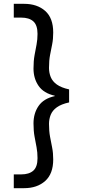

<svg xmlns="http://www.w3.org/2000/svg" viewBox="-20 -831 466 1003"><path d="M106 152H52V80H91Q132 80 154 60.5Q176 41 176 -5Q176 -35 171 -61.5Q166 -88 160.5 -117.5Q155 -147 155 -186Q155 -239 181.5 -277.5Q208 -316 266 -329V-331Q208 -344 181.5 -382.5Q155 -421 155 -473Q155 -513 160.5 -542.5Q166 -572 171 -598.5Q176 -625 176 -654Q176 -700 154 -719.5Q132 -739 91 -739H52V-811H106Q174 -811 216 -774Q258 -737 258 -661Q258 -627 252.5 -599.5Q247 -572 241.5 -543.5Q236 -515 236 -476Q236 -451 245 -428.5Q254 -406 277 -389.5Q300 -373 341 -364V-296Q300 -287 277 -270.5Q254 -254 245 -231.5Q236 -209 236 -184Q236 -146 241.5 -116.5Q247 -87 252.5 -59.5Q258 -32 258 2Q258 77 216 114.5Q174 152 106 152Z"/></svg>

Font: DVN - DM Sans
Style: Regular
Weight: 400
Designer: Colophon Foundry, Jonny Pinhorn
Foundry: Colophon Foundry
Version: Version 4.004;gftools[0.9.30]